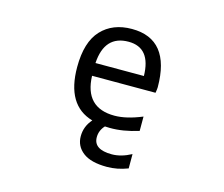

<svg xmlns="http://www.w3.org/2000/svg" viewBox="-105 -676 1210 1036"><g transform="rotate(15 500.0 -158.0)"><path d="M367.2 -306.6H637.7Q634.8 -463.9 510.7 -463.9Q377 -463.9 367.2 -306.6ZM571.3 218.8Q481.4 218.8 437 184.6Q392.6 150.4 392.6 95.2Q392.6 40 430.7 -2.9Q277.3 -46.9 277.3 -260.7Q277.3 -400.4 340.3 -467.8Q403.3 -535.2 510.7 -535.2Q724.6 -535.2 725.6 -267.6Q725.6 -257.8 721.7 -235.4H367.2Q373 -58.6 539.1 -58.6Q605.5 -58.6 692.4 -94.7V-14.6Q605.5 12.7 532.2 11.7Q512.7 11.7 504.9 10.7Q477.5 40 477.5 78.1Q477.5 146.5 579.1 146.5Q630.9 146.5 687.5 116.2V196.3Q628.9 218.8 571.3 218.8Z"/></g></svg>

Font: Gen Shin Gothic Monospace Regular
Style: Regular
Weight: 400
Designer: [Source Han Sans]
Ryoko NISHIZUKA  (kana & ideographs); Paul D. Hunt (Latin, Greek & Cyrillic); Wenlong ZHANG  (bopomofo
Version: Version 1.002.20150607